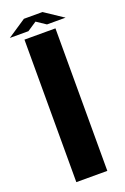

<svg xmlns="http://www.w3.org/2000/svg" viewBox="-187 -861 593 910"><g transform="rotate(-20 109.5 -406.0)"><path d="M187.5 0H31.2V-718.8H187.5ZM62.5 -812.5H156.2L250 -750H156.2L109.4 -781.2L62.5 -750H-31.2Z"/></g></svg>

Font: Signwood
Style: Regular
Weight: 400
Designer: GGBotNet
Foundry: GGBotNet
Version: 0.95